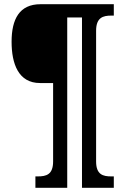

<svg xmlns="http://www.w3.org/2000/svg" viewBox="-20 -780 594 911"><path d="M148 111H299V-697H369V111H520V57H508C469 57 436 49 436 -14V-634C436 -697 469 -706 508 -706H520V-760H172C72 -760 35 -689 35 -582C35 -478 67 -386 170 -386H232V-14C232 49 199 57 159 57H148Z"/></svg>

Font: Noto Serif Devanagari Condensed ExtraBold
Style: Regular
Weight: 800
Width: 3
Designer: Universal Thirst, Indian Type Foundry and the Monotype Design Team
Foundry: Monotype Imaging Inc.
Version: Version 2.004